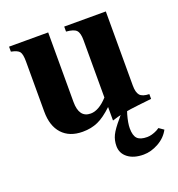

<svg xmlns="http://www.w3.org/2000/svg" viewBox="-123 -562 802 867"><g transform="rotate(-20 278.0 -128.0)"><path d="M538 -20 475 -13Q392 -4 343 13V-52Q304 -15 271.5 -0.5Q239 14 198 14Q135 14 100 -24Q65 -62 65 -131V-372Q65 -407 56 -419Q47 -431 16 -437V-461H204V-127Q204 -51 260 -51Q299 -51 342 -98V-374Q342 -408 330 -421Q318 -434 281 -437V-461H481V-105Q481 -72 493 -58Q505 -44 538 -43ZM524 115 547 131Q529 165 493 185Q457 205 421 205Q374 205 346 183.5Q318 162 318 127Q318 99 329.5 75.5Q341 52 372 16Q376 10 380 6Q384 2 386 0L419 -12Q419 -10 418 -7.5Q417 -5 416.5 -3Q416 -1 415 2Q414 5 413 8Q402 47 402 72Q402 107 416 121.5Q430 136 463 136Q485 136 511 123Q515 121 524 115Z"/></g></svg>

Font: STIX
Style: Bold
Weight: 700
Designer: MicroPress Inc., with final additions and corrections provided by Coen Hoffman, Elsevier (retired)
Version: Version 1.1.1